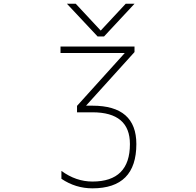

<svg xmlns="http://www.w3.org/2000/svg" viewBox="-20 -772 1040 1021"><path d="M335.9 -752H382.8L515.6 -609.4L648.4 -752H695.3L533.2 -578.1H499ZM705.1 -5.9Q705.1 229.5 471.7 229.5Q381.8 229.5 306.6 178.7V136.7Q383.8 193.4 471.7 193.4Q670.9 193.4 670.9 -5.9Q670.9 -174.8 471.7 -174.8H389.6V-209L643.6 -490.2H301.8V-524.4H695.3V-495.1L437.5 -210H471.7Q705.1 -210 705.1 -5.9Z"/></svg>

Font: GenEi Gothic M ExtraLight
Style: Regular
Weight: 200
Designer: o_tamon (Modified); [Source Han Sans]
Ryoko NISHIZUKA  (kana & ideographs); Paul D. Hunt (Latin, Greek & Cyrillic); Wenl
Version: Version 1.1a;Original Version 1.004